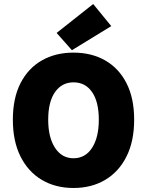

<svg xmlns="http://www.w3.org/2000/svg" viewBox="-20 -924 732 956"><path d="M346 12Q256 12 188 -28.5Q120 -69 82 -145Q44 -221 44 -328Q44 -435 82 -509.5Q120 -584 188 -623Q256 -662 346 -662Q436 -662 504 -623Q572 -584 610 -509.5Q648 -435 648 -328Q648 -221 610 -145Q572 -69 504 -28.5Q436 12 346 12ZM346 -136Q405 -136 438.5 -188Q472 -240 472 -328Q472 -417 438.5 -465.5Q405 -514 346 -514Q288 -514 254 -465.5Q220 -417 220 -328Q220 -240 254 -188Q288 -136 346 -136ZM338 -674 262 -760 444 -904 534 -794Z"/></svg>

Font: Assistant ExtraBold
Style: Regular
Weight: 800
Designer: Hebrew By Ben Nathan, Latin by Paul Hunt
Version: Version 3.000